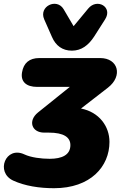

<svg xmlns="http://www.w3.org/2000/svg" viewBox="-78 -800 655 1012"><path d="M207 192C399 192 499 78 499 -52C499 -134 445 -209 349 -228L491 -338C571 -400 545 -494 450 -494H129C77 -494 46 -468 38 -418C30 -370 60 -342 118 -342H290L122 -207C68 -163 89 -101 155 -101H179C259 -101 293 -76 293 -35C293 17 248 37 184 37C139 37 85 30 51 14C-48 -33 -104 108 -8 152C53 180 129 192 207 192ZM301 -533C351 -533 388 -561 418 -607L476 -698C518 -764 433 -811 387 -755L310 -662L257 -752C221 -812 125 -767 155 -698L196 -605C216 -559 251 -533 301 -533Z"/></svg>

Font: SN Pro Black
Style: Italic
Weight: 900
Italic angle: -9°
Designer: Tobias Whetton
Foundry: Supernotes
Version: Version 1.001;Glyphs 3.2 (3249)